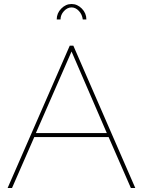

<svg xmlns="http://www.w3.org/2000/svg" viewBox="-20 -938 714 958"><path d="M328 -710H346L655 0H633L522 -254H151L40 0H18ZM513 -274 337 -681 159 -274ZM337 -901Q316 -901 299 -882.5Q282 -864 282 -841H263Q263 -872 285.5 -895Q308 -918 337 -918Q366 -918 388.5 -895Q411 -872 411 -841H393Q390 -866 373.5 -883.5Q357 -901 337 -901Z"/></svg>

Font: Raleway Thin Thin
Style: Regular
Weight: 250
Version: Version 4.026